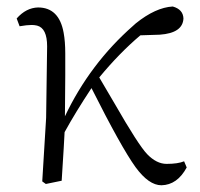

<svg xmlns="http://www.w3.org/2000/svg" viewBox="-20 -545 604 579"><path d="M535.2 -58.6 543 -40Q514.6 12.7 466.8 13.7Q428.7 13.7 388.7 -41Q345.7 -100.6 255.9 -279.3Q208 -207 174.8 -146.5Q173.8 -121.1 166 0L118.2 9.8L107.4 2L119.1 -189.5L122.1 -405.3Q122.1 -460 91.8 -467.8Q84 -469.7 75.2 -469.7Q61.5 -469.7 39.1 -465.8L30.3 -489.3Q58.6 -521.5 94.7 -522.5Q158.2 -522.5 171.9 -446.3Q176.8 -419.9 176.8 -383.8Q176.8 -372.1 176.8 -317.4Q175.8 -225.6 175.8 -194.3Q251 -352.5 380.9 -466.8Q385.7 -471.7 389.6 -474.6Q449.2 -522.5 501 -525.4Q532.2 -516.6 533.2 -489.3Q531.2 -445.3 461.9 -440.4L403.3 -438.5Q339.8 -384.8 279.3 -311.5Q295.9 -283.2 325.2 -233.4Q397.5 -107.4 423.8 -80.1Q452.1 -50.8 482.4 -50.8Q516.6 -50.8 535.2 -58.6Z"/></svg>

Font: GenYoMin JP Light
Style: Regular
Weight: 300
Version: Version 1.001;PS 1;hotconv 16.6.51;makeotf.lib2.5.65220 DEVE